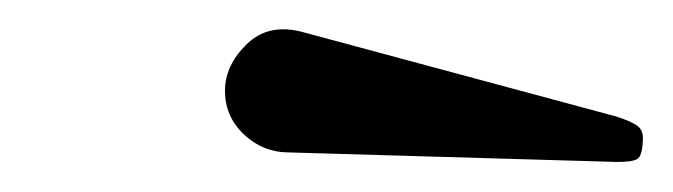

<svg xmlns="http://www.w3.org/2000/svg" viewBox="-20 -817 459 131"><path d="M177 -713Q159.5 -713 146.5 -725.2Q133.5 -737.5 133.5 -755Q133.5 -772.5 148.5 -787Q163.5 -801.5 187 -795L400.5 -737.5Q410 -734.5 414.8 -731.2Q419.5 -728 418.5 -719.5Q418 -710.5 414.8 -708.5Q411.5 -706.5 401 -706.5Z"/></svg>

Font: Besley* Condensed Medium
Style: Italic
Weight: 500
Width: 3
Italic angle: -13°
Designer: Owen Earl
Foundry: indestructible type*
Version: Version 3.000; ttfautohint (v1.8.3)